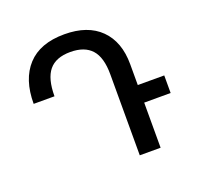

<svg xmlns="http://www.w3.org/2000/svg" viewBox="-126 -860 1024 996"><g transform="rotate(-20 386.0 -362.0)"><path d="M742 -249H596V0H481V-447Q481 -541 442 -584Q403 -627 325 -627Q245 -627 207.5 -581.5Q170 -536 170 -439H55Q55 -574 124 -649Q193 -724 327 -724Q456 -724 526 -654.5Q596 -585 596 -461V-346H742Z"/></g></svg>

Font: Noto Sans Armenian Medium
Style: Regular
Weight: 500
Designer: Monotype Design team
Foundry: Monotype Imaging Inc.
Version: Version 1.000